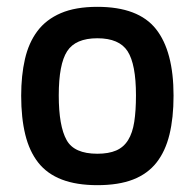

<svg xmlns="http://www.w3.org/2000/svg" viewBox="-20 -531 570 562"><path d="M265 -511Q385 -511 436.5 -446Q488 -381 488 -251Q488 -186 476 -137Q464 -88 438 -55Q412 -22 369.5 -5.5Q327 11 265 11Q204 11 161 -5.5Q118 -22 92 -55Q66 -88 54 -137Q42 -186 42 -251Q42 -310 53 -358Q64 -406 89.5 -440Q115 -474 158 -492.5Q201 -511 265 -511ZM175 -121Q197 -81 265 -81Q298 -81 320 -90.5Q342 -100 355 -121Q368 -142 373 -174.5Q378 -207 378 -252Q378 -343 353.5 -381Q329 -419 265 -419Q201 -419 176.5 -381Q152 -343 152 -252Q152 -162 175 -121Z"/></svg>

Font: Sunflower Medium
Style: Regular
Weight: 500
Designer: JIKJI
Foundry: JIKJI
Version: Version 1.00